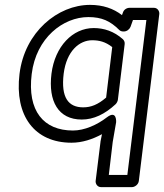

<svg xmlns="http://www.w3.org/2000/svg" viewBox="-20 -548 673 787"><path d="M110 -245C128 -393 239 -478 342 -478C397 -478 432 -462 469 -425C473 -421 479 -419 485 -419H488C500 -419 511 -428 515 -438L525 -466H580L502 169H426L442 34L456 -47C456 -47 460 -99 418 -67C378 -36 326 -13 279 -13C159 -13 91 -93 110 -245ZM60 -245C39 -73 122 37 273 37C317 37 359 23 398 2L392 32V33L372 194C371 205 379 219 394 219H521C532 219 547 209 549 194L633 -491C634 -502 626 -516 611 -516H511C500 -516 488 -509 484 -497L480 -486C445 -513 402 -528 349 -528C217 -528 81 -417 60 -245ZM191 -246C177 -133 219 -58 315 -58C364 -58 410 -80 454 -121C459 -126 462 -133 463 -138L491 -367C492 -375 489 -382 484 -387C447 -420 406 -433 364 -433C278 -433 205 -358 191 -246ZM241 -246C253 -340 306 -383 358 -383C386 -383 412 -377 440 -355L415 -148C381 -119 353 -108 321 -108C261 -108 229 -147 241 -246Z"/></svg>

Font: Falling Sky
Style: ExtOuObl
Weight: 400
Designer: Paul D. Hunt
Foundry: Adobe Systems Incorporated
Version: Version 1.02